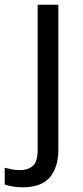

<svg xmlns="http://www.w3.org/2000/svg" viewBox="-75 -556 353 816"><path d="M22 240Q-3 240 -22 236.5Q-41 233 -55 228V157Q-40 161 -24 164Q-8 167 11 167Q43 167 64 149.5Q85 132 85 83V-536H173V80Q173 155 137 197.5Q101 240 22 240Z"/></svg>

Font: Noto Sans Masaram Gondi
Style: Regular
Weight: 400
Designer: Ek Type & Mukund Gokhale
Foundry: Ek Type
Version: Version 1.004; ttfautohint (v1.8.4.7-5d5b)